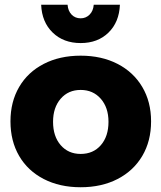

<svg xmlns="http://www.w3.org/2000/svg" viewBox="-20 -781 678 807"><path d="M615 -271Q615 -188 578 -125.5Q541 -63 474 -28.5Q407 6 319 6Q231 6 164 -28.5Q97 -63 60.5 -125.5Q24 -188 24 -271Q24 -353 60.5 -415.5Q97 -478 164 -512.5Q231 -547 319 -547Q407 -547 474 -512.5Q541 -478 578 -415.5Q615 -353 615 -271ZM203 -269Q203 -208 235 -171Q267 -134 319 -134Q372 -134 404 -171Q436 -208 436 -269Q436 -329 403.5 -366Q371 -403 319 -403Q267 -403 235 -366Q203 -329 203 -269ZM319 -704Q341 -704 356.5 -719.5Q372 -735 374 -761H484Q481 -688 436 -644Q391 -600 319 -600Q247 -600 201.5 -644Q156 -688 153 -761H264Q266 -735 281 -719.5Q296 -704 319 -704Z"/></svg>

Font: Gontserrat
Style: Bold
Weight: 700
Designer: Julieta Ulanovsky
Foundry: Julieta Ulanovsky
Version: Version 6.001